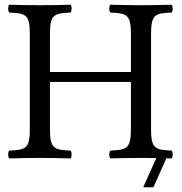

<svg xmlns="http://www.w3.org/2000/svg" viewBox="-20 -667 770 811"><path d="M618 -122V-523C618 -606 635 -611 705 -614C711 -620 711 -641 705 -647C664 -646 613 -645 575 -645C537.7 -645 490 -646 446 -647C440 -641 440 -620 446 -614C516 -611 533 -606 533 -523V-363H191V-523C191 -606 208 -611 278 -614C284 -620 284 -641 278 -647C240 -646 199 -645 148 -645C98 -645 57 -646 19 -647C13 -641 13 -620 19 -614C89 -611 106 -606 106 -523V-122C106 -39 89 -34 19 -31C13 -25 13 -4 19 2C63 1 111.3 0 149 0C185.3 0 234 1 278 2C284 -4 284 -25 278 -31C208 -34 191 -39 191 -122V-321H533V-122C533 -39 516 -34 446 -31C440 -25 440 -4 446 2C491 1 538.9 0 576 0C595.3 0 617.3 0.3 640.2 0.7L585 124H628L682.8 1.5C690.3 1.7 697.7 1.8 705 2C711 -4 711 -25 705 -31C635 -34 618 -39 618 -122Z"/></svg>

Font: Libertinus Serif
Style: Regular
Weight: 400
Designer: Philipp H. Poll
Foundry: Khaled Hosny
Version: Version 6.2